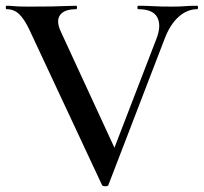

<svg xmlns="http://www.w3.org/2000/svg" viewBox="-20 -645 709 668"><path d="M666 -625Q669 -625 669 -619Q669 -613 666 -613Q631 -613 601 -586Q571 -559 552 -508L357 -1Q356 3 346.5 3Q337 3 335 -1L82 -542Q65 -578 47 -595.5Q29 -613 3 -613Q0 -613 0 -619Q0 -625 3 -625Q16 -625 24.5 -624Q33 -623 45.5 -622.5Q58 -622 79 -622Q127 -622 157.5 -622.5Q188 -623 208.5 -624Q229 -625 245 -625Q248 -625 248 -619Q248 -613 245 -613Q203 -613 188.5 -592Q174 -571 193 -532L386 -114L345 -45L525 -512Q542 -557 527 -585Q512 -613 461 -613Q458 -613 458 -619Q458 -625 461 -625Q488 -625 513 -623.5Q538 -622 578 -622Q606 -622 623.5 -623.5Q641 -625 666 -625Z"/></svg>

Font: Cormorant Garamond Light SemiBold
Style: Regular
Weight: 600
Version: Version 4.001